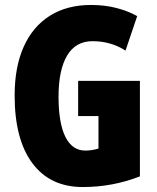

<svg xmlns="http://www.w3.org/2000/svg" viewBox="-20 -837 633 774"><path d="M295 -511H544V-126Q434 -83 314 -83Q182 -83 110.5 -179Q39 -275 39 -452Q39 -567 75.5 -648.5Q112 -730 181 -773.5Q250 -817 347 -817Q403 -817 450.5 -804.5Q498 -792 533 -772L486 -633Q427 -671 353 -671Q285 -671 250.5 -613Q216 -555 216 -447Q216 -341 243.5 -285.5Q271 -230 324 -230Q350 -230 377 -238V-369H295Z"/></svg>

Font: Noto Sans Kannada UI ExtraCondensed Black
Style: Regular
Weight: 900
Width: 2
Designer: Jelle Bosma - Monotype Design Team
Foundry: Monotype Imaging Inc.
Version: Version 2.005; ttfautohint (v1.8.4.7-5d5b)